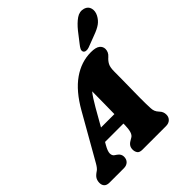

<svg xmlns="http://www.w3.org/2000/svg" viewBox="-275 -1123 1293 1293"><g transform="rotate(-45 372.0 -476.5)"><path d="M185 -196Q163.5 -158.5 163.5 -137.8Q163.5 -117 177.5 -107L191.5 -97.5Q205.5 -88 211 -77Q216.5 -66 216.5 -55Q216.5 -29 201 -14.5Q185.5 0 160.5 0H23Q-1.5 0 -13.8 -12.5Q-26 -25 -26 -46.5Q-26 -66 -17.5 -82.2Q-9 -98.5 20 -117.5Q33.5 -127 49.8 -155Q66 -183 83.5 -214L233 -476.5Q301 -596 382.5 -653Q464 -710 555.5 -710Q603 -710 622 -694.2Q641 -678.5 641 -655.5Q641 -642 635.2 -628.8Q629.5 -615.5 615 -603Q596.5 -587 585.8 -566.8Q575 -546.5 575 -506Q575 -471 574.5 -426.8Q574 -382.5 573.2 -338.2Q572.5 -294 572.2 -257.5Q572 -221 572.5 -202Q573.5 -176 574 -159Q574.5 -142 579.8 -128.8Q585 -115.5 599 -100.5Q618.5 -81 618.5 -53Q618.5 -30 603.2 -15Q588 0 561.5 0H337Q310 0 300.2 -14Q290.5 -28 290.5 -47Q290.5 -68 301.2 -81.5Q312 -95 333.5 -106L339 -109Q356.5 -118 363.5 -141.8Q370.5 -165.5 371 -201Q371 -207.5 371 -215H196ZM315 -425 245.5 -303H373Q373.5 -352.5 374.5 -408.2Q375.5 -464 375.5 -517.5Q363 -502 348 -479.2Q333 -456.5 315 -425ZM596.5 -873.5Q629.5 -914.5 662 -937Q694.5 -959.5 730 -949.5Q760.5 -940 767.5 -912Q774.5 -884 759 -854.5Q744 -826 719.5 -808.2Q695 -790.5 650.5 -774.5L568 -743Q553.5 -737.5 540 -739.2Q526.5 -741 521.5 -750.5Q516.5 -762 522.5 -774.2Q528.5 -786.5 539.5 -800Z"/></g></svg>

Font: Fraunces 144pt SuperSoft Black
Style: Italic
Weight: 900
Italic angle: -16°
Version: Version 1.000;[b76b70a41]